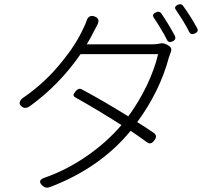

<svg xmlns="http://www.w3.org/2000/svg" viewBox="-20 -838 948 901"><path d="M180 34Q151 8 192 -5Q299 -43 395 -111Q483 -173 550 -251Q432 -326 335 -380Q324 -386 325 -394Q326 -399 336 -411Q349 -426 363 -419Q454 -371 582 -292Q631 -358 670 -439Q706 -516 722 -584H540H358Q258 -439 119 -339Q98 -325 82 -338Q69 -348 73 -360Q76 -371 91 -381Q192 -450 272 -550Q338 -631 372 -707Q379 -720 385 -737Q395 -771 423 -761Q453 -751 436 -720Q429 -706 419 -688Q409 -666 387 -630H695Q714 -630 727 -633Q746 -639 766 -627L771 -624Q790 -613 781 -593Q778 -586 775 -575Q774 -572 773 -570Q730 -409 624 -265Q660 -243 702 -214Q721 -200 704 -179Q687 -156 669 -171Q625 -203 593 -224Q451 -51 217 39Q196 48 180 34ZM763 -652Q751 -677 734 -704Q722 -725 703 -753Q690 -771 712 -780Q727 -788 737 -775Q771 -725 800 -671Q809 -653 790 -644Q771 -635 763 -652ZM867 -690Q860 -705 842 -735Q839 -740 838 -742Q816 -776 806 -791Q794 -806 815 -816Q831 -822 838 -812Q874 -763 905 -706Q914 -690 894.5 -681Q875 -672 867 -690Z"/></svg>

Font: GenSenRounded TW L
Style: Regular
Weight: 300
Version: Version 1.501;PS 1;hotconv 16.6.51;makeotf.lib2.5.65220